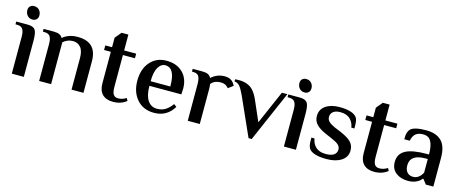

<svg xmlns="http://www.w3.org/2000/svg" viewBox="-41 -1196 4207 1754"><g transform="rotate(15 2062.0 -319.5)"><path d="M136.2 -525.9Q105.5 -525.9 87.2 -546.9Q68.8 -567.9 68.8 -598.1Q68.8 -621.6 83.3 -635.3Q97.7 -648.9 120.1 -648.9Q151.4 -648.9 169.7 -628.4Q188 -607.9 188 -578.1Q188 -554.2 173.6 -540Q159.2 -525.9 136.2 -525.9ZM82 0V-344.2Q82 -369.1 79.3 -385.5Q76.7 -401.9 69.6 -416Q62.5 -430.2 48.3 -437Q34.2 -443.8 12.2 -443.8H-2V-470.2H106Q158.7 -470.2 177.2 -444.6Q195.8 -418.9 195.8 -344.2V0Z M340.8 0V-344.2Q340.8 -369.1 338.1 -385.5Q335.4 -401.9 328.4 -416Q321.3 -430.2 307.1 -437Q293 -443.8 271 -443.8H256.8V-470.2H353Q387.7 -470.2 407.2 -460.9Q426.8 -451.7 437 -432.1Q491.2 -480 578.6 -480Q759.8 -480 759.8 -297.9V0H647V-297.9Q647 -367.2 618.9 -399.7Q590.8 -432.1 545.9 -432.1Q493.7 -432.1 453.6 -396V0Z M1039.6 9.8Q975.6 9.8 939.9 -25.1Q904.3 -60.1 904.3 -128.9V-426.8H840.3V-470.2H904.3V-560.1L954.1 -620.1H1018.6V-470.2H1132.3V-426.8H1018.6V-126Q1018.6 -75.7 1032.7 -54.4Q1046.9 -33.2 1077.1 -33.2Q1118.7 -33.2 1154.3 -57.1L1167.5 -32.2Q1115.2 9.8 1039.6 9.8Z M1428.2 9.8Q1325.2 9.8 1265.6 -59.1Q1206.1 -127.9 1206.1 -234.9Q1206.1 -346.2 1264.9 -413.1Q1323.7 -480 1418 -480Q1515.1 -480 1572.5 -423.8Q1629.9 -367.7 1629.9 -272L1627 -217.8H1325.2Q1325.2 -127.4 1356.9 -80.3Q1388.7 -33.2 1444.8 -33.2Q1491.7 -33.2 1524.9 -54.2Q1558.1 -75.2 1586.9 -115.2L1612.8 -95.2Q1549.3 9.8 1428.2 9.8ZM1325.2 -261.2H1511.2Q1511.2 -353 1487.5 -395Q1463.9 -437 1418 -437Q1377.4 -437 1351.3 -392.3Q1325.2 -347.7 1325.2 -261.2Z M1746.1 0V-344.2Q1746.1 -395 1732.4 -419.4Q1718.8 -443.8 1677.2 -443.8H1667V-470.2H1757.8Q1792.5 -470.2 1812.3 -460.7Q1832 -451.2 1841.8 -430.2Q1896 -480 1967.8 -480Q2010.3 -480 2034.2 -461.9Q2041 -457 2047.4 -449.7Q2053.7 -442.4 2057.1 -437.3Q2060.5 -432.1 2064.5 -425Q2068.4 -418 2068.8 -417L2022 -381.8Q1996.1 -417 1949.2 -417Q1887.7 -417 1856.9 -377.9Q1859.9 -352.5 1859.9 -337.9V0Z M2323.7 9.8 2160.6 -355Q2134.3 -411.6 2114.5 -433.8Q2094.7 -456.1 2065.9 -458V-478Q2067.9 -478 2082.3 -479Q2096.7 -480 2101.6 -480Q2130.9 -480 2154.3 -474.9Q2177.7 -469.7 2201.9 -456.8Q2226.1 -443.8 2246.8 -418.2Q2267.6 -392.6 2284.7 -355L2372.6 -153.8L2510.7 -470.2H2562.5L2353.5 9.8Z M2709.5 -525.9Q2678.7 -525.9 2660.4 -546.9Q2642.1 -567.9 2642.1 -598.1Q2642.1 -621.6 2656.5 -635.3Q2670.9 -648.9 2693.4 -648.9Q2724.6 -648.9 2742.9 -628.4Q2761.2 -607.9 2761.2 -578.1Q2761.2 -554.2 2746.8 -540Q2732.4 -525.9 2709.5 -525.9ZM2655.3 0V-344.2Q2655.3 -369.1 2652.6 -385.5Q2649.9 -401.9 2642.8 -416Q2635.7 -430.2 2621.6 -437Q2607.4 -443.8 2585.4 -443.8H2571.3V-470.2H2679.2Q2731.9 -470.2 2750.5 -444.6Q2769 -418.9 2769 -344.2V0Z M3060.1 9.8Q2944.8 9.8 2900.9 -30.8Q2889.6 -41.5 2884 -60.5Q2878.4 -79.6 2877.7 -95.5Q2877 -111.3 2877 -144H2906.2Q2915 -92.8 2948 -63Q2981 -33.2 3040 -33.2Q3093.8 -33.2 3118.9 -51.8Q3144 -70.3 3144 -102.1Q3144 -129.4 3122.1 -148.2Q3100.1 -167 3054.2 -186L2999 -210Q2936.5 -236.3 2905.3 -268.8Q2874 -301.3 2874 -348.1Q2874 -410.6 2923.8 -445.3Q2973.6 -480 3054.2 -480Q3167.5 -480 3210 -439Q3218.8 -430.7 3224.1 -419.7Q3229.5 -408.7 3231.7 -391.8Q3233.9 -375 3234.4 -362.8Q3234.9 -350.6 3234.9 -326.2H3206.1Q3197.3 -377.4 3164.6 -407.2Q3131.8 -437 3074.2 -437Q3029.3 -437 3006.1 -418.2Q2982.9 -399.4 2982.9 -368.2Q2982.9 -343.3 3001.7 -324.7Q3020.5 -306.2 3057.1 -290L3117.2 -265.1Q3189 -234.9 3220.9 -203.4Q3252.9 -171.9 3252.9 -122.1Q3252.9 -59.6 3199.5 -24.9Q3146 9.8 3060.1 9.8Z M3510.3 9.8Q3446.3 9.8 3410.6 -25.1Q3375 -60.1 3375 -128.9V-426.8H3311V-470.2H3375V-560.1L3424.8 -620.1H3489.3V-470.2H3603V-426.8H3489.3V-126Q3489.3 -75.7 3503.4 -54.4Q3517.6 -33.2 3547.9 -33.2Q3589.4 -33.2 3625 -57.1L3638.2 -32.2Q3585.9 9.8 3510.3 9.8Z M3829.6 9.8Q3760.3 9.8 3715.1 -25.6Q3669.9 -61 3669.9 -127Q3669.9 -202.6 3733.4 -237.8Q3796.9 -272.9 3933.6 -272.9H3954.6Q3954.6 -335 3941.9 -372.1Q3929.2 -409.2 3908.4 -423.1Q3887.7 -437 3856 -437Q3814.5 -437 3788.6 -418Q3762.7 -398.9 3752 -349.1H3700.7Q3700.7 -371.1 3701.7 -384.5Q3702.6 -397.9 3708.5 -415.3Q3714.4 -432.6 3725.6 -444.8Q3758.3 -480 3875.5 -480Q3967.8 -480 4018.3 -431.2Q4068.8 -382.3 4068.8 -270V0H3997.6L3962.9 -44.9H3957.5Q3941.4 -22 3908.4 -6.1Q3875.5 9.8 3829.6 9.8ZM3865.7 -38.1Q3921.4 -38.1 3954.6 -101.1V-230H3933.6Q3788.6 -230 3788.6 -127Q3788.6 -83.5 3809.8 -60.8Q3831.1 -38.1 3865.7 -38.1Z"/></g></svg>

Font: El Messiri SemiBold
Style: Regular
Weight: 600
Designer: Mohamed Gaber
Foundry: Kief Type Foundry
Version: Version 2.007;PS 002.007;hotconv 1.0.88;makeotf.lib2.5.64775